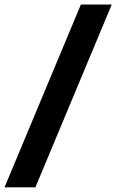

<svg xmlns="http://www.w3.org/2000/svg" viewBox="-25 -694 508 839"><path d="M-5.2 124.5 328.5 -674.3H463.3L129.7 124.5Z"/></svg>

Font: Anek Gujarati Medium
Style: Regular
Weight: 500
Designer: Mrunmayee Ghaisas (Gujarati), Yesha Goshar (Latin)
Foundry: Ek Type
Version: Version 1.003